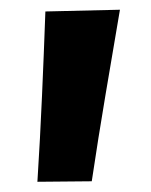

<svg xmlns="http://www.w3.org/2000/svg" viewBox="-20 -198 302 385"><path d="M55 166.5Q60.5 80 64.2 -5.2Q68 -90.5 71 -175L220.5 -178.5Q206 -93.5 191.5 -7.5Q177 78.5 164 165.5Z"/></svg>

Font: Heraclito
Style: Bold
Weight: 700
Designer: Kostas Bartsokas (font) & Cristiano Sobral (main changes)
Foundry: Kostas Bartsokas (font) & Cristiano Sobral (main changes)
Version: Version 1.00;July 8, 2020;FontCreator 13.0.0.2655 64-bit